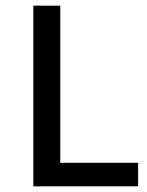

<svg xmlns="http://www.w3.org/2000/svg" viewBox="-20 -657 519 677"><path d="M192.5 -637V-83H467V0H97.5V-637Z"/></svg>

Font: Karla Medium
Style: Regular
Weight: 500
Designer: Jonathan Pinhorn
Version: Version 2.001